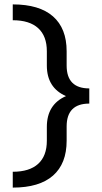

<svg xmlns="http://www.w3.org/2000/svg" viewBox="-20 -731 464 873"><path d="M386 -329V-260Q283 -260 283 -156V-91Q283 13 221 67.5Q159 122 38 122V50Q114 50 153.5 14Q193 -22 193 -91V-154Q193 -256 280 -294Q193 -332 193 -433V-498Q193 -567 153.5 -603Q114 -639 38 -639V-711Q159 -711 221 -656.5Q283 -602 283 -498V-433Q283 -329 386 -329Z"/></svg>

Font: Ysabeau Infant Semibold
Style: Regular
Weight: 600
Designer: Christian Thalmann (Catharsis Fonts)
Version: Version 0.003